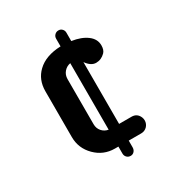

<svg xmlns="http://www.w3.org/2000/svg" viewBox="-160 -772 820 880"><g transform="rotate(-30 250.0 -332.0)"><path d="M303.7 -480.5V-153.3H369.6Q398.4 -153.3 410.2 -126Q413.6 -117.7 413.6 -108.6Q413.6 -99.6 410.2 -91.6Q406.7 -83.5 400.9 -77.6Q388.2 -64.9 369.6 -64.9H303.7V-29.8Q303.7 -16.6 295.9 -8.1Q288.1 0.5 276.4 0.2Q264.6 0 256.8 -8.1Q249 -16.1 249 -28.3V-64.9H230.5Q170.9 -64.9 128.4 -107.4Q85.9 -149.9 85.9 -209.5V-451.7Q85.9 -512.7 126 -550.8Q168.9 -592.3 249 -595.2V-635.7Q249 -647.5 257.1 -655.5Q265.1 -663.6 276.9 -663.6Q288.6 -663.6 296.1 -655.5Q303.7 -647.5 303.7 -636.2V-591.8Q353.5 -584.5 383.5 -562Q413.6 -539.6 413.6 -505.9Q413.6 -481.4 401.4 -469.2Q380.4 -448.2 353.3 -448.2Q326.2 -448.2 303.7 -480.5ZM201.7 -210.4Q201.7 -188.5 215.1 -173.1Q228.5 -157.7 249 -154.3V-506.3Q228.5 -502.4 215.1 -486.8Q201.7 -471.2 201.7 -449.2Z"/></g></svg>

Font: Supermercado
Style: Regular
Weight: 400
Designer: James Grieshaber
Foundry: James Grieshaber
Version: Version 1.002